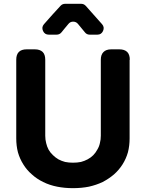

<svg xmlns="http://www.w3.org/2000/svg" viewBox="-20 -979 769 1009"><path d="M425.8 -809.6Q414.1 -823.2 389.6 -853.5Q379.9 -865.2 364.3 -865.2Q348.6 -865.2 338.9 -852.5Q333 -845.7 319.8 -829.6Q306.6 -813.5 302.7 -808.6Q293 -796.9 277.3 -796.9H236.3Q214.8 -796.9 206.1 -816.4Q197.3 -835.9 210.9 -851.6Q257.8 -905.3 297.9 -948.2Q307.6 -959 322.3 -959H406.2Q420.9 -959 430.7 -948.2Q458 -918 516.6 -851.6Q530.3 -835.9 521.5 -816.4Q512.7 -796.9 492.2 -796.9H451.2Q435.5 -796.9 425.8 -809.6ZM661.1 -252Q661.1 -212.9 652.3 -178.7Q642.6 -144.5 624 -115.2Q605.5 -85.9 579.1 -62.5Q552.7 -40 519.5 -22.5Q486.3 -6.8 447.3 2Q408.2 9.8 363.3 9.8Q319.3 9.8 280.3 2Q240.2 -5.9 207 -22.5Q172.9 -39.1 147.5 -62.5Q121.1 -85 102.5 -115.2Q84 -144.5 74.2 -178.7Q65.4 -212.9 65.4 -252Q65.4 -389.6 65.4 -665Q65.4 -692.4 79.1 -706.1Q92.8 -719.7 120.1 -719.7Q133.8 -719.7 163.1 -719.7Q189.5 -719.7 204.1 -706.1Q217.8 -692.4 217.8 -665Q217.8 -532.2 217.8 -265.6Q217.8 -245.1 222.7 -226.6Q226.6 -209 235.4 -192.4Q245.1 -175.8 257.8 -164.1Q270.5 -151.4 287.1 -141.6Q303.7 -132.8 322.3 -127.9Q341.8 -124 363.3 -124Q385.7 -124 405.3 -127.9Q423.8 -132.8 440.4 -141.6Q457 -150.4 469.7 -163.1Q482.4 -175.8 491.2 -192.4Q501 -208 504.9 -226.6Q509.8 -245.1 509.8 -265.6Q509.8 -398.4 509.8 -665Q509.8 -691.4 523.4 -705.1Q537.1 -719.7 564.5 -719.7Q578.1 -719.7 607.4 -719.7Q633.8 -719.7 648.4 -706.1Q662.1 -692.4 662.1 -665Q662.1 -665 661.1 -665Q661.1 -561.5 661.1 -459Q661.1 -355.5 661.1 -252Z"/></svg>

Font: DeepSea
Style: Bold
Weight: 700
Designer: Stem
Version: Version 3.019;git-0a5106e0b